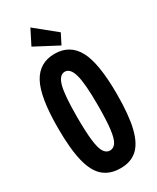

<svg xmlns="http://www.w3.org/2000/svg" viewBox="-206 -860 763 931"><g transform="rotate(-30 175.0 -394.0)"><path d="M176 11Q120 11 83 -20Q46 -51 28.5 -121.5Q11 -192 11 -310Q11 -483 51 -556.5Q91 -630 176 -630Q261 -630 301 -556.5Q341 -483 341 -310Q341 -192 323.5 -121.5Q306 -51 269.5 -19.5Q233 12 176 11ZM176 -89Q196 -89 209 -108.5Q222 -128 228 -176.5Q234 -225 234 -311Q234 -432 220 -481Q206 -530 176 -530Q145 -530 131.5 -481Q118 -432 118 -311Q118 -225 124 -176.5Q130 -128 143 -108.5Q156 -89 176 -89ZM226 -648 97 -716 139 -799 255 -705Z"/></g></svg>

Font: Inconsolata ExtraCondensed Black
Style: Regular
Weight: 900
Width: 2
Monospace: yes
Designer: Raph Levien, Cyreal, Brenton Simpson
Foundry: Raph Levien, Cyreal, Google
Version: Version 3.001; ttfautohint (v1.8.2.53-6de2)